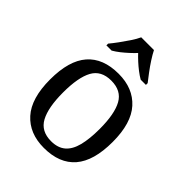

<svg xmlns="http://www.w3.org/2000/svg" viewBox="-218 -885 1013 1013"><g transform="rotate(45 288.5 -378.0)"><path d="M287 10Q179 10 117 -59Q55 -128 55 -269Q55 -409 114.5 -477.5Q174 -546 290 -546Q398 -546 460 -477.5Q522 -409 522 -269Q522 -128 462.5 -59Q403 10 287 10ZM289 -42Q339 -42 369 -67.5Q399 -93 412 -144Q425 -195 425 -269Q425 -381 394 -437Q363 -493 288 -493Q213 -493 182.5 -437Q152 -381 152 -269Q152 -157 183 -99.5Q214 -42 289 -42ZM138 -619Q154 -638 173 -664Q192 -690 210 -717Q228 -744 238 -766H333Q344 -744 361.5 -717Q379 -690 398.5 -664Q418 -638 433 -619V-606H394Q375 -617 355.5 -632Q336 -647 318 -663.5Q300 -680 285 -696Q270 -680 252 -663.5Q234 -647 215 -632Q196 -617 177 -606H138Z"/></g></svg>

Font: Noto Serif Georgian
Style: Regular
Weight: 400
Designer: Monotype Design Team, Akaki Razmadze
Foundry: Google LLC
Version: Version 2.002